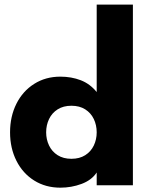

<svg xmlns="http://www.w3.org/2000/svg" viewBox="-20 -827 677 857"><path d="M24.9 -236.3Q24.9 -307.1 53.2 -363.8Q81.5 -420.4 132.6 -452.6Q183.6 -484.9 249.5 -484.9Q298.8 -484.9 340.6 -468.8Q382.3 -452.6 411.6 -416V-806.6H573.2V0H411.6V-57.1Q389.2 -22.9 344 -6.1Q298.8 10.7 249.5 10.7Q183.6 10.7 132.6 -21.2Q81.5 -53.2 53.2 -109.6Q24.9 -166 24.9 -236.3ZM298.8 -118.2Q335 -118.2 360.4 -134.3Q385.7 -150.4 398.7 -177.5Q411.6 -204.6 411.6 -236.3Q411.6 -268.6 398.7 -295.7Q385.7 -322.8 360.4 -338.9Q335 -355 298.8 -355Q262.7 -355 237.3 -338.9Q211.9 -322.8 199 -295.7Q186 -268.6 186 -236.3Q186 -204.6 199 -177.5Q211.9 -150.4 237.3 -134.3Q262.7 -118.2 298.8 -118.2Z"/></svg>

Font: Glacial Indifference
Style: Bold
Weight: 700
Designer: Alfredo Marco Pradil
Foundry: Alfredo Marco Pradil
Version: Version 1.312